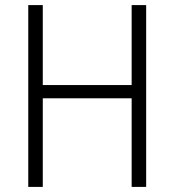

<svg xmlns="http://www.w3.org/2000/svg" viewBox="-20 -734 685 754"><path d="M554 0V-714H497V-400H148V-714H91V0H148V-348H497V0Z"/></svg>

Font: Noto Sans Gujarati UI SemiCondensed Light
Style: Regular
Weight: 300
Width: 4
Designer: Jelle Bosma - Monotype Design Team, Universal Thirst
Foundry: Monotype Imaging Inc.
Version: Version 2.106